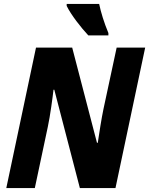

<svg xmlns="http://www.w3.org/2000/svg" viewBox="-20 -956 758 976"><path d="M429 -776H531V-788C509 -841 493 -893 484 -936H319V-926C340 -882 393 -814 429 -776ZM12 0H157L223 -311C235 -366 248 -464 252 -500H256L386 0H567L718 -714H573L506 -402C496 -355 484 -277 477 -230H473L347 -714H163Z"/></svg>

Font: Noto Sans SemiCondensed ExtraBold
Style: Italic
Weight: 800
Width: 4
Italic angle: -12°
Designer: Monotype Design Team
Foundry: Monotype Imaging Inc.
Version: Version 2.013